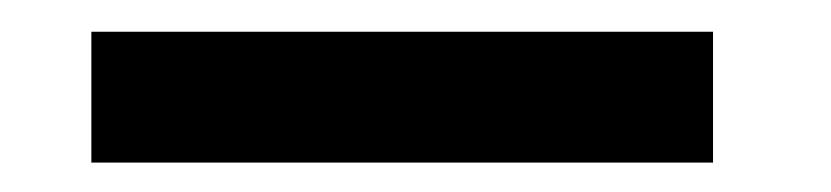

<svg xmlns="http://www.w3.org/2000/svg" viewBox="-20 -302 537 124"><path d="M39 -197H440.5V-281.5H39Z"/></svg>

Font: Anybody SemiExpanded Medium
Style: Regular
Weight: 500
Width: 6
Version: Version 1.113;gftools[0.9.25]